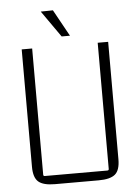

<svg xmlns="http://www.w3.org/2000/svg" viewBox="-56 -847 647 896"><g transform="rotate(-5 267.5 -399.5)"><path d="M169 -803 226 -804 295 -679H256ZM370 5H165Q111 5 88 -14.5Q65 -34 65 -85V-635H114V-44Q114 -37 121 -37H414Q421 -37 421 -44V-635H470V-85Q470 -34 447 -14.5Q424 5 370 5Z"/></g></svg>

Font: Gemunu Libre ExtraLight
Style: Regular
Weight: 200
Designer: Puspanada Ekanayake, Sola Matas, Pathum Egodawatta, Kosala Senevirathne
Foundry: mooniak
Version: Version 1.100